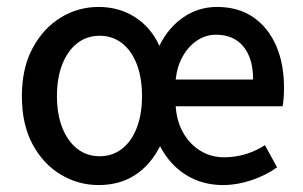

<svg xmlns="http://www.w3.org/2000/svg" viewBox="-20 -521 874 553"><path d="M264 12Q205 12 154.5 -18.5Q104 -49 73.5 -106Q43 -163 43 -244Q43 -325 74 -382.5Q105 -440 155 -470.5Q205 -501 264 -501Q323 -501 369 -471.5Q415 -442 439 -389Q465 -442 508.5 -471.5Q552 -501 605 -501Q667 -501 710 -471Q753 -441 775.5 -389Q798 -337 798 -268Q798 -252 797 -239Q796 -226 794 -215H486Q489 -171 508 -138Q527 -105 557.5 -86.5Q588 -68 625 -68Q659 -68 689 -77.5Q719 -87 743 -103L778 -39Q746 -16 704.5 -2Q663 12 622 12Q563 12 516 -17Q469 -46 441 -100Q413 -45 368.5 -16.5Q324 12 264 12ZM267 -71Q304 -71 331.5 -92.5Q359 -114 374 -153Q389 -192 389 -244Q389 -297 374 -336Q359 -375 331.5 -396.5Q304 -418 267 -418Q230 -418 202.5 -396.5Q175 -375 159.5 -336Q144 -297 144 -244Q144 -192 159.5 -153Q175 -114 202.5 -92.5Q230 -71 267 -71ZM486 -292H709Q709 -353 681 -387Q653 -421 602 -421Q573 -421 548 -404.5Q523 -388 506.5 -359Q490 -330 486 -292Z"/></svg>

Font: Source Sans 3 ExtraLight Medium
Style: Regular
Weight: 500
Version: Version 3.052;hotconv 1.1.0;makeotfexe 2.6.0